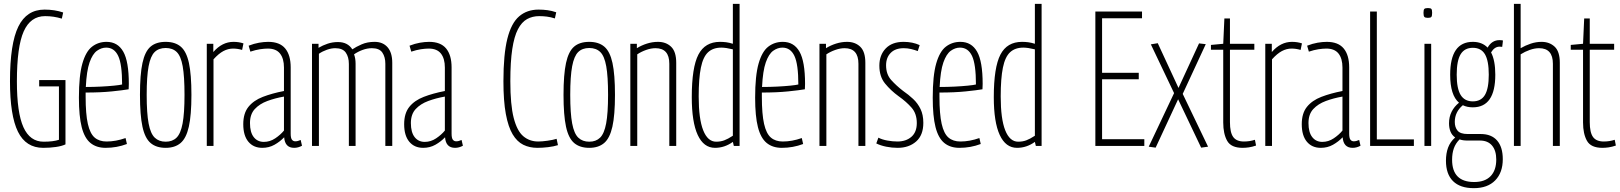

<svg xmlns="http://www.w3.org/2000/svg" viewBox="-20 -760 8436 1000"><path d="M32 -337Q32 -533 75.5 -621.5Q119 -710 212 -710Q265 -710 309 -695L302 -663Q260 -676 215 -676Q139 -676 103.5 -596.5Q68 -517 68 -336Q68 -173 102 -97.5Q136 -22 207 -22Q258 -22 287 -32V-310H184V-343H321V-8Q302 1 271 5.5Q240 10 205 10Q115 10 73.5 -74Q32 -158 32 -337Z M530 10Q482 10 451 -15.5Q420 -41 405.5 -98Q391 -155 391 -251Q391 -366 409 -429Q427 -492 459.5 -517Q492 -542 535 -542Q593 -542 622 -491Q651 -440 651 -323Q651 -318 650.5 -308Q650 -298 650 -295Q621 -290 563 -284Q505 -278 426 -278Q426 -267 426 -256Q426 -166 437.5 -115Q449 -64 473 -43.5Q497 -23 535 -23Q583 -23 634 -41L641 -10Q588 10 530 10ZM427 -307Q467 -307 506 -309Q545 -311 574.5 -314Q604 -317 616 -320Q616 -426 595.5 -469Q575 -512 533 -512Q508 -512 485 -495.5Q462 -479 446.5 -435Q431 -391 427 -307Z M709 -266Q709 -372 722 -432Q735 -492 764 -517Q793 -542 843 -542Q892 -542 921.5 -517Q951 -492 964 -432Q977 -372 977 -266Q977 -160 963.5 -100Q950 -40 920.5 -15Q891 10 843 10Q794 10 764.5 -15Q735 -40 722 -100Q709 -160 709 -266ZM744 -266Q744 -170 754 -117Q764 -64 786 -43Q808 -22 843 -22Q878 -22 899.5 -43Q921 -64 931 -117Q941 -170 941 -266Q941 -362 931.5 -415Q922 -468 900.5 -489Q879 -510 843 -510Q807 -510 785.5 -489Q764 -468 754 -415Q744 -362 744 -266Z M1091 -532V-489Q1137 -542 1196 -542Q1224 -542 1248 -534L1241 -500Q1217 -507 1194 -507Q1168 -507 1143.5 -494Q1119 -481 1092 -451V0H1057V-532Z M1247 -113Q1247 -170 1274 -203.5Q1301 -237 1349 -255.5Q1397 -274 1459 -286V-408Q1459 -455 1438.5 -481Q1418 -507 1375 -507Q1357 -507 1334 -503.5Q1311 -500 1284 -491L1275 -522Q1303 -533 1329 -537.5Q1355 -542 1377 -542Q1437 -542 1465.5 -507.5Q1494 -473 1494 -409V-64Q1494 -41 1500.5 -32.5Q1507 -24 1518 -24Q1531 -24 1546 -31L1553 -1Q1533 10 1512 10Q1464 10 1460 -45Q1438 -22 1409.5 -6Q1381 10 1346 10Q1300 10 1273.5 -22Q1247 -54 1247 -113ZM1282 -119Q1282 -71 1301.5 -46Q1321 -21 1354 -21Q1386 -21 1413.5 -39.5Q1441 -58 1459 -80V-257Q1413 -249 1372.5 -234Q1332 -219 1307 -192Q1282 -165 1282 -119Z M1605 0V-532H1639V-511Q1661 -524 1686.5 -532.5Q1712 -541 1740 -541Q1791 -541 1815 -503Q1834 -516 1863.5 -529Q1893 -542 1931 -542Q1974 -542 1998.5 -514Q2023 -486 2023 -433V0H1987V-428Q1987 -463 1971.5 -486Q1956 -509 1917 -509Q1893 -509 1868.5 -500Q1844 -491 1824 -477Q1832 -456 1832 -428V0H1797V-427Q1797 -463 1781 -486Q1765 -509 1726 -509Q1706 -509 1683 -501Q1660 -493 1641 -480V0Z M2085 -113Q2085 -170 2112 -203.5Q2139 -237 2187 -255.5Q2235 -274 2297 -286V-408Q2297 -455 2276.5 -481Q2256 -507 2213 -507Q2195 -507 2172 -503.5Q2149 -500 2122 -491L2113 -522Q2141 -533 2167 -537.5Q2193 -542 2215 -542Q2275 -542 2303.5 -507.5Q2332 -473 2332 -409V-64Q2332 -41 2338.5 -32.5Q2345 -24 2356 -24Q2369 -24 2384 -31L2391 -1Q2371 10 2350 10Q2302 10 2298 -45Q2276 -22 2247.5 -6Q2219 10 2184 10Q2138 10 2111.5 -22Q2085 -54 2085 -113ZM2120 -119Q2120 -71 2139.5 -46Q2159 -21 2192 -21Q2224 -21 2251.5 -39.5Q2279 -58 2297 -80V-257Q2251 -249 2210.5 -234Q2170 -219 2145 -192Q2120 -165 2120 -119Z M2602 -337Q2602 -477 2622.5 -558.5Q2643 -640 2684 -675Q2725 -710 2785 -710Q2809 -710 2831.5 -707Q2854 -704 2877 -696L2870 -664Q2848 -671 2828.5 -673.5Q2809 -676 2788 -676Q2753 -676 2725 -660.5Q2697 -645 2677.5 -607.5Q2658 -570 2648 -504Q2638 -438 2638 -337Q2638 -214 2655.5 -146Q2673 -78 2705.5 -50.5Q2738 -23 2783 -23Q2803 -23 2831.5 -27Q2860 -31 2879 -37L2886 -4Q2864 3 2834.5 6.5Q2805 10 2779 10Q2738 10 2705.5 -6Q2673 -22 2650 -60.5Q2627 -99 2614.5 -166.5Q2602 -234 2602 -337Z M2915 -266Q2915 -372 2928 -432Q2941 -492 2970 -517Q2999 -542 3049 -542Q3098 -542 3127.5 -517Q3157 -492 3170 -432Q3183 -372 3183 -266Q3183 -160 3169.5 -100Q3156 -40 3126.5 -15Q3097 10 3049 10Q3000 10 2970.5 -15Q2941 -40 2928 -100Q2915 -160 2915 -266ZM2950 -266Q2950 -170 2960 -117Q2970 -64 2992 -43Q3014 -22 3049 -22Q3084 -22 3105.5 -43Q3127 -64 3137 -117Q3147 -170 3147 -266Q3147 -362 3137.5 -415Q3128 -468 3106.5 -489Q3085 -510 3049 -510Q3013 -510 2991.5 -489Q2970 -468 2960 -415Q2950 -362 2950 -266Z M3263 0V-532H3297V-509Q3321 -524 3349.5 -533Q3378 -542 3407 -542Q3449 -542 3475.5 -516.5Q3502 -491 3502 -433V0H3466V-428Q3466 -509 3394 -509Q3371 -509 3345.5 -500Q3320 -491 3299 -477V0Z M3802 0 3797 -21Q3754 10 3704 10Q3645 10 3614 -57Q3583 -124 3583 -254Q3583 -409 3617.5 -475.5Q3652 -542 3730 -542Q3746 -542 3762 -540Q3778 -538 3797 -532V-740H3832V0ZM3797 -53V-503Q3760 -512 3737 -512Q3694 -512 3668 -488Q3642 -464 3630.5 -408Q3619 -352 3619 -257Q3619 -141 3642.5 -81.5Q3666 -22 3710 -22Q3733 -22 3752 -29Q3771 -36 3797 -53Z M4052 10Q4004 10 3973 -15.5Q3942 -41 3927.5 -98Q3913 -155 3913 -251Q3913 -366 3931 -429Q3949 -492 3981.5 -517Q4014 -542 4057 -542Q4115 -542 4144 -491Q4173 -440 4173 -323Q4173 -318 4172.5 -308Q4172 -298 4172 -295Q4143 -290 4085 -284Q4027 -278 3948 -278Q3948 -267 3948 -256Q3948 -166 3959.5 -115Q3971 -64 3995 -43.5Q4019 -23 4057 -23Q4105 -23 4156 -41L4163 -10Q4110 10 4052 10ZM3949 -307Q3989 -307 4028 -309Q4067 -311 4096.5 -314Q4126 -317 4138 -320Q4138 -426 4117.5 -469Q4097 -512 4055 -512Q4030 -512 4007 -495.5Q3984 -479 3968.5 -435Q3953 -391 3949 -307Z M4248 0V-532H4282V-509Q4306 -524 4334.5 -533Q4363 -542 4392 -542Q4434 -542 4460.5 -516.5Q4487 -491 4487 -433V0H4451V-428Q4451 -509 4379 -509Q4356 -509 4330.5 -500Q4305 -491 4284 -477V0Z M4544 -13 4555 -43Q4574 -33 4601.5 -28Q4629 -23 4654 -23Q4699 -23 4727 -47.5Q4755 -72 4755 -119Q4755 -168 4728 -199Q4701 -230 4660 -259Q4620 -288 4590 -324.5Q4560 -361 4560 -418Q4560 -473 4593 -507.5Q4626 -542 4686 -542Q4733 -542 4770 -525L4760 -494Q4744 -500 4725.5 -504.5Q4707 -509 4687 -509Q4643 -509 4619 -484.5Q4595 -460 4595 -420Q4595 -373 4621.5 -343.5Q4648 -314 4683 -287Q4712 -267 4736 -244.5Q4760 -222 4774.5 -192Q4789 -162 4789 -120Q4789 -56 4751.5 -23Q4714 10 4655 10Q4625 10 4595.5 4Q4566 -2 4544 -13Z M4977 10Q4929 10 4898 -15.5Q4867 -41 4852.5 -98Q4838 -155 4838 -251Q4838 -366 4856 -429Q4874 -492 4906.5 -517Q4939 -542 4982 -542Q5040 -542 5069 -491Q5098 -440 5098 -323Q5098 -318 5097.5 -308Q5097 -298 5097 -295Q5068 -290 5010 -284Q4952 -278 4873 -278Q4873 -267 4873 -256Q4873 -166 4884.5 -115Q4896 -64 4920 -43.5Q4944 -23 4982 -23Q5030 -23 5081 -41L5088 -10Q5035 10 4977 10ZM4874 -307Q4914 -307 4953 -309Q4992 -311 5021.5 -314Q5051 -317 5063 -320Q5063 -426 5042.5 -469Q5022 -512 4980 -512Q4955 -512 4932 -495.5Q4909 -479 4893.5 -435Q4878 -391 4874 -307Z M5375 0 5370 -21Q5327 10 5277 10Q5218 10 5187 -57Q5156 -124 5156 -254Q5156 -409 5190.5 -475.5Q5225 -542 5303 -542Q5319 -542 5335 -540Q5351 -538 5370 -532V-740H5405V0ZM5370 -53V-503Q5333 -512 5310 -512Q5267 -512 5241 -488Q5215 -464 5203.5 -408Q5192 -352 5192 -257Q5192 -141 5215.5 -81.5Q5239 -22 5283 -22Q5306 -22 5325 -29Q5344 -36 5370 -53Z M5685 0V-700H5928V-665H5720V-381H5911V-347H5720V-35H5940V0Z M5963 4 6095 -275 5974 -529 6010 -535 6118 -302 6225 -534 6260 -530 6140 -271 6272 4 6236 9 6116 -243 5999 9Z M6452 10Q6392 10 6371.5 -26.5Q6351 -63 6351 -122V-501H6287V-526L6351 -532L6357 -664H6386V-532H6513V-501H6386V-124Q6386 -70 6403 -46.5Q6420 -23 6459 -23Q6489 -23 6516 -32L6522 -2Q6502 5 6484.5 7.5Q6467 10 6452 10Z M6604 -532V-489Q6650 -542 6709 -542Q6737 -542 6761 -534L6754 -500Q6730 -507 6707 -507Q6681 -507 6656.5 -494Q6632 -481 6605 -451V0H6570V-532Z M6760 -113Q6760 -170 6787 -203.5Q6814 -237 6862 -255.5Q6910 -274 6972 -286V-408Q6972 -455 6951.5 -481Q6931 -507 6888 -507Q6870 -507 6847 -503.5Q6824 -500 6797 -491L6788 -522Q6816 -533 6842 -537.5Q6868 -542 6890 -542Q6950 -542 6978.5 -507.5Q7007 -473 7007 -409V-64Q7007 -41 7013.5 -32.5Q7020 -24 7031 -24Q7044 -24 7059 -31L7066 -1Q7046 10 7025 10Q6977 10 6973 -45Q6951 -22 6922.5 -6Q6894 10 6859 10Q6813 10 6786.5 -22Q6760 -54 6760 -113ZM6795 -119Q6795 -71 6814.5 -46Q6834 -21 6867 -21Q6899 -21 6926.5 -39.5Q6954 -58 6972 -80V-257Q6926 -249 6885.5 -234Q6845 -219 6820 -192Q6795 -165 6795 -119Z M7116 0V-700H7151V-34H7344V0Z M7417 -667Q7403 -667 7398.5 -672Q7394 -677 7394 -693Q7394 -709 7398.5 -713.5Q7403 -718 7417 -718Q7431 -718 7435 -713.5Q7439 -709 7439 -693Q7439 -677 7435 -672Q7431 -667 7417 -667ZM7399 0V-532H7434V0Z M7651 -201Q7621 -201 7599 -212Q7557 -177 7557 -125Q7557 -97 7571.5 -79.5Q7586 -62 7624 -62H7692Q7748 -62 7777.5 -28Q7807 6 7807 69Q7807 139 7767.5 179.5Q7728 220 7656 220Q7585 220 7548 183.5Q7511 147 7511 77Q7511 39 7522 9Q7533 -21 7559 -44Q7542 -56 7534.5 -75Q7527 -94 7527 -118Q7527 -151 7540.5 -178Q7554 -205 7579 -225Q7533 -264 7533 -371Q7533 -542 7651 -542Q7699 -542 7728 -512Q7750 -551 7790 -551Q7801 -551 7808 -549L7804 -516Q7800 -517 7790 -517Q7764 -517 7746 -487Q7768 -445 7768 -371Q7768 -201 7651 -201ZM7651 -232Q7694 -232 7714 -265.5Q7734 -299 7734 -371Q7734 -444 7714 -477.5Q7694 -511 7651 -511Q7608 -511 7587.5 -477.5Q7567 -444 7567 -371Q7567 -299 7587.5 -265.5Q7608 -232 7651 -232ZM7543 72Q7543 188 7658 188Q7714 188 7743.5 157.5Q7773 127 7773 71Q7773 24 7751 -2Q7729 -28 7688 -28H7622Q7599 -28 7582 -34Q7561 -13 7552 13Q7543 39 7543 72Z M7865 0V-740H7900V-509Q7924 -523 7952 -532.5Q7980 -542 8009 -542Q8050 -542 8077 -517Q8104 -492 8104 -433V0H8068V-428Q8068 -509 7996 -509Q7973 -509 7947.5 -500Q7922 -491 7900 -477V0Z M8326 10Q8266 10 8245.5 -26.5Q8225 -63 8225 -122V-501H8161V-526L8225 -532L8231 -664H8260V-532H8387V-501H8260V-124Q8260 -70 8277 -46.5Q8294 -23 8333 -23Q8363 -23 8390 -32L8396 -2Q8376 5 8358.5 7.5Q8341 10 8326 10Z"/></svg>

Font: Georama Condensed ExtraLight
Style: Regular
Weight: 200
Width: 3
Designer: Jean-Baptiste Levee
Foundry: Production Type
Version: Version 1.000